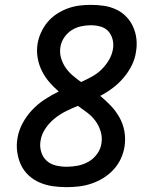

<svg xmlns="http://www.w3.org/2000/svg" viewBox="-20 -763 640 791"><path d="M255 8Q225 8 197 4Q169 0 143.5 -11Q118 -22 98 -40.5Q78 -59 66.5 -83.5Q55 -108 51 -136.5Q47 -165 52 -194Q57 -225 73 -255Q89 -285 112 -309.5Q135 -334 163 -352.5Q191 -371 222 -386Q201 -404 183 -425Q165 -446 152.5 -471Q140 -496 135 -525Q130 -554 135 -584Q139 -607 149.5 -630Q160 -653 176.5 -672.5Q193 -692 214.5 -706Q236 -720 259.5 -728.5Q283 -737 307 -740Q331 -743 354 -743Q382 -743 408.5 -739Q435 -735 458.5 -724Q482 -713 500 -694.5Q518 -676 528.5 -652.5Q539 -629 542 -602.5Q545 -576 540 -548Q536 -520 522.5 -493Q509 -466 489 -442.5Q469 -419 444.5 -400.5Q420 -382 393 -368Q416 -349 436.5 -327.5Q457 -306 472 -279.5Q487 -253 492.5 -222Q498 -191 493 -159Q489 -133 477.5 -108.5Q466 -84 447.5 -64Q429 -44 405.5 -29.5Q382 -15 356.5 -6.5Q331 2 305.5 5Q280 8 255 8ZM314 -425Q336 -435 358 -447Q380 -459 397.5 -476Q415 -493 428 -514.5Q441 -536 445 -559Q449 -580 444 -600Q439 -620 426.5 -634Q414 -648 394.5 -653.5Q375 -659 354 -659Q334 -659 313.5 -654.5Q293 -650 275 -638.5Q257 -627 244.5 -608.5Q232 -590 229 -570Q225 -546 231.5 -524Q238 -502 250.5 -484Q263 -466 279.5 -452Q296 -438 314 -425ZM255 -76Q277 -76 300.5 -80.5Q324 -85 345 -97Q366 -109 380.5 -129.5Q395 -150 398 -173Q402 -198 394.5 -222Q387 -246 373 -265Q359 -284 340 -298.5Q321 -313 301 -327Q276 -317 251 -304.5Q226 -292 204 -274Q182 -256 166.5 -232.5Q151 -209 147 -183Q143 -160 149.5 -138Q156 -116 171.5 -101.5Q187 -87 209 -81.5Q231 -76 255 -76Z"/></svg>

Font: Iosevka Medium Extended
Style: Italic
Weight: 500
Width: 7
Italic angle: -9°
Monospace: yes
Designer: Belleve Invis
Foundry: Belleve Invis
Version: Version 32.5.0; ttfautohint (v1.8.4)